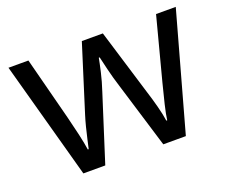

<svg xmlns="http://www.w3.org/2000/svg" viewBox="-94 -681 973 824"><g transform="rotate(-20 393.0 -269.0)"><path d="M431 -303Q418 -344 408.5 -383.5Q399 -423 394 -445H390Q386 -423 377 -383.5Q368 -344 354 -302L258 -1H158L11 -537H102L176 -251Q187 -208 197 -164Q207 -120 211 -91H215Q219 -108 224.5 -133Q230 -158 237 -185.5Q244 -213 251 -235L346 -537H442L534 -235Q545 -201 555.5 -161Q566 -121 570 -92H574Q577 -117 587.5 -161Q598 -205 610 -251L685 -537H775L626 -1H523Z"/></g></svg>

Font: Noto Sans Lao
Style: Regular
Weight: 400
Designer: Monotype Design Team
Foundry: Monotype Imaging Inc.
Version: Version 2.003; ttfautohint (v1.8.4.7-5d5b)